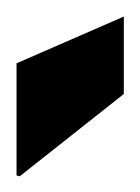

<svg xmlns="http://www.w3.org/2000/svg" viewBox="12 -778 173 238"><g transform="rotate(-90 99.0 -658.5)"><path d="M198 -592H102L0 -721L1 -725H140Z"/></g></svg>

Font: Archivo ExtraCondensed Black
Style: Regular
Weight: 900
Width: 2
Designer: Hector Gatti
Foundry: Omnibus-Type
Version: Version 2.001; ttfautohint (v1.8.3)